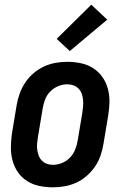

<svg xmlns="http://www.w3.org/2000/svg" viewBox="-20 -792 540 820"><path d="M206 8Q176 8 147.5 2Q119 -4 95.5 -19Q72 -34 56.5 -56.5Q41 -79 33.5 -106.5Q26 -134 26.5 -163.5Q27 -193 31 -222L51 -342Q55 -367 64 -392Q73 -417 87.5 -439Q102 -461 123 -479Q144 -497 168 -508Q192 -519 217 -523.5Q242 -528 267 -528Q297 -528 325.5 -522Q354 -516 377.5 -501Q401 -486 417 -463.5Q433 -441 440.5 -413.5Q448 -386 447.5 -356.5Q447 -327 442 -298L422 -178Q418 -153 409.5 -128Q401 -103 386 -81Q371 -59 350.5 -41Q330 -23 306 -12Q282 -1 256.5 3.5Q231 8 206 8ZM206 -88Q225 -88 245 -96Q265 -104 279.5 -119.5Q294 -135 301.5 -154.5Q309 -174 312 -193L332 -313Q334 -327 335 -340.5Q336 -354 334.5 -367.5Q333 -381 328.5 -393Q324 -405 315 -414Q306 -423 293.5 -427.5Q281 -432 267 -432Q248 -432 228.5 -424Q209 -416 194 -400.5Q179 -385 172 -365.5Q165 -346 162 -327L142 -207Q140 -193 138.5 -179.5Q137 -166 139 -152.5Q141 -139 145.5 -127Q150 -115 159 -106Q168 -97 180 -92.5Q192 -88 206 -88ZM278 -574 222 -626 370 -772 438 -708Z"/></svg>

Font: Iosevka Term Curly
Style: Bold Italic
Weight: 700
Italic angle: -9°
Designer: Belleve Invis
Foundry: Belleve Invis
Version: Version 32.3.0